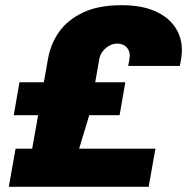

<svg xmlns="http://www.w3.org/2000/svg" viewBox="-20 -720 721 740"><path d="M14 0 40 -147H104L127 -276H33L55 -403H149L165 -493Q175 -551 208 -597.5Q241 -644 300.5 -672Q360 -700 449 -700Q525 -700 576.5 -677.5Q628 -655 654.5 -616Q681 -577 681 -528Q681 -516 679.5 -502.5Q678 -489 673 -466H474Q477 -479 478 -486.5Q479 -494 479.5 -498.5Q480 -503 480 -505Q480 -519 474 -529.5Q468 -540 457 -546Q446 -552 432 -552Q416 -552 401.5 -544Q387 -536 376.5 -523Q366 -510 363 -494L347 -403H463L441 -276H324L285 -147H579L553 0Z"/></svg>

Font: Archivo SemiBold Black
Style: Italic
Weight: 900
Italic angle: -10°
Version: Version 2.001